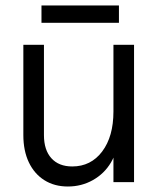

<svg xmlns="http://www.w3.org/2000/svg" viewBox="-20 -663 583 699"><path d="M65 -171V-500H140V-171Q140 -117 167 -87Q194 -57 243 -57Q311 -57 352 -111.5Q393 -166 393 -257L408 -161Q408 -112 384 -71.5Q360 -31 318.5 -7.5Q277 16 227 16Q178 16 141.5 -7Q105 -30 85 -72Q65 -114 65 -171ZM393 -500H468V0H393ZM131 -643H413V-580H131Z"/></svg>

Font: Uncut Sans Variable
Style: Regular
Weight: 400
Designer: Kasper Nordkvist
Foundry: UNCUT.wtf
Version: Version 1.304;Glyphs 3.2 (3246)